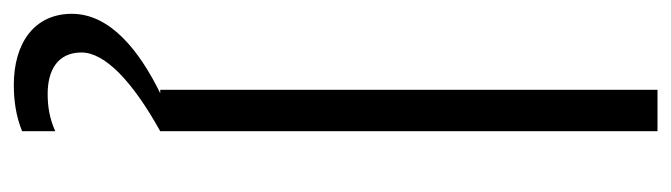

<svg xmlns="http://www.w3.org/2000/svg" viewBox="-409 -393 972 278"><g transform="rotate(90 77.0 -254.0)"><path d="M68 0H73C12 30 -42 72 -42 128C-42 182 0 212 61 212C83 212 106 209 128 200V152C110 160 93 163 74 163C39 163 14 148 14 114C14 80 56 40 128 0V-720H68Z"/></g></svg>

Font: Aspekta 250
Style: Regular
Weight: 250
Designer: Ivo Dolenc
Version: Version 2.000